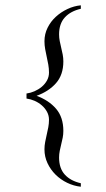

<svg xmlns="http://www.w3.org/2000/svg" viewBox="-20 -543 400 725"><path d="M285.2 162.1Q258.3 159.2 233.6 147.2Q209 135.3 189.9 116.5Q170.9 97.7 159.4 73.2Q147.9 48.8 147.9 21Q147.9 6.8 150.6 -7.1Q153.3 -21 156.5 -34.9Q159.7 -48.8 162.4 -62.7Q165 -76.7 165 -90.8Q165 -106.9 157.5 -120.8Q149.9 -134.8 137.7 -145.3Q125.5 -155.8 110.4 -162.4Q95.2 -168.9 80.1 -170.9V-189.9Q95.2 -191.9 110.4 -198.5Q125.5 -205.1 137.7 -215.3Q149.9 -225.6 157.5 -239.3Q165 -252.9 165 -269Q165 -284.2 162.4 -298.8Q159.7 -313.5 156.5 -328.1Q153.3 -342.8 150.6 -357.4Q147.9 -372.1 147.9 -387.2Q147.9 -414.6 159.7 -438.2Q171.4 -461.9 190.9 -479.7Q210.4 -497.6 234.9 -509Q259.3 -520.5 285.2 -522.9V-509.8Q246.6 -501 224.9 -477.3Q203.1 -453.6 203.1 -413.1Q203.1 -400.4 205.6 -387.7Q208 -375 211.2 -362.3Q214.4 -349.6 216.8 -336.9Q219.2 -324.2 219.2 -311Q219.2 -260.7 191.7 -229.2Q164.1 -197.8 118.2 -181.2Q164.6 -164.1 191.9 -132.1Q219.2 -100.1 219.2 -48.8Q219.2 -35.6 216.8 -23.2Q214.4 -10.7 211.2 1.7Q208 14.2 205.6 26.6Q203.1 39.1 203.1 51.8Q203.1 92.8 224.9 116.5Q246.6 140.1 285.2 148.9Z"/></svg>

Font: Scheherazade Rohingya
Style: Regular
Weight: 400
Designer: SIL International
Foundry: SIL International
Version: Version 2.000 (build 440/429)